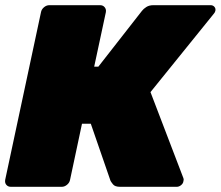

<svg xmlns="http://www.w3.org/2000/svg" viewBox="-23 -720 851 740"><path d="M789 -700Q798 -700 803.5 -693.5Q809 -687 807 -678Q805 -671 801 -667L557 -365L684 -33Q686 -28 684 -22Q683 -13 675 -6.5Q667 0 658 0H440Q420 0 412.5 -9.5Q405 -19 403 -23L327 -243H293L247 -27Q245 -16 235.5 -8Q226 0 215 0H19Q8 0 1.5 -7.5Q-5 -15 -3 -27L135 -673Q137 -684 146.5 -692Q156 -700 167 -700H363Q374 -700 380.5 -692Q387 -684 385 -673L340 -463H356L524 -678Q530 -686 541 -693Q552 -700 568 -700Z"/></svg>

Font: Rubik Light Black
Style: Italic
Weight: 900
Italic angle: -12°
Version: Version 2.104